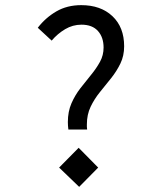

<svg xmlns="http://www.w3.org/2000/svg" viewBox="-20 -708 585 747"><path d="M319 -204H246Q245 -212 244.5 -219Q244 -226 244 -233Q244 -274 258 -306Q272 -338 293 -365Q314 -392 334.5 -417Q355 -442 369 -467.5Q383 -493 383 -523Q383 -563 361 -587.5Q339 -612 297 -612Q263 -612 233.5 -594.5Q204 -577 181 -550L127 -600Q157 -639 199 -663.5Q241 -688 296 -688Q372 -688 417.5 -645Q463 -602 463 -528Q463 -491 448.5 -461Q434 -431 412.5 -404Q391 -377 369 -350Q347 -323 332.5 -292.5Q318 -262 318 -224Q318 -220 318 -214.5Q318 -209 319 -204ZM288 19 210 -56 286 -133 362 -56Z"/></svg>

Font: Narnoor
Style: Regular
Weight: 400
Designer: S. Sridhar Murthy
Foundry: SIL International
Version: Version 3.000